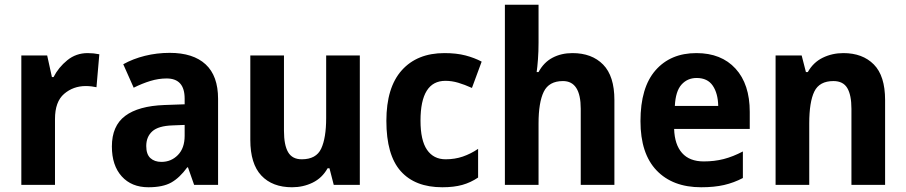

<svg xmlns="http://www.w3.org/2000/svg" viewBox="-20 -780 3822 810"><path d="M350 -556Q375 -556 399 -551L387 -412Q379 -414 366.5 -415.5Q354 -417 342 -417Q289 -417 250.5 -384Q212 -351 212 -278V0H70V-546H179L199 -455H206Q227 -496 264 -526Q301 -556 350 -556Z M696 -557Q795 -557 847.5 -508.5Q900 -460 900 -363V0H799L773 -74H770Q738 -30 702.5 -10Q667 10 606 10Q535 10 493.5 -36Q452 -82 452 -162Q452 -249 508 -291Q564 -333 674 -337L759 -340V-364Q759 -449 683 -449Q649 -449 614.5 -438.5Q580 -428 544 -410L500 -509Q541 -532 591.5 -544.5Q642 -557 696 -557ZM708 -251Q648 -249 622.5 -226Q597 -203 597 -164Q597 -129 614.5 -113Q632 -97 661 -97Q702 -97 730.5 -126Q759 -155 759 -207V-253Z M1498 -546V0H1388L1370 -70H1362Q1339 -29 1299 -9.5Q1259 10 1212 10Q1129 10 1082.5 -39.5Q1036 -89 1036 -190V-546H1178V-228Q1178 -168 1195.5 -138Q1213 -108 1253 -108Q1314 -108 1335 -153Q1356 -198 1356 -282V-546Z M1846 10Q1731 10 1670.5 -58Q1610 -126 1610 -270Q1610 -411 1675 -483.5Q1740 -556 1855 -556Q1906 -556 1944 -546Q1982 -536 2012 -520L1971 -409Q1940 -423 1913 -431Q1886 -439 1859 -439Q1754 -439 1754 -271Q1754 -188 1781.5 -148Q1809 -108 1860 -108Q1899 -108 1932.5 -119.5Q1966 -131 1997 -152V-31Q1966 -10 1930.5 0Q1895 10 1846 10Z M2252 -600Q2252 -563 2249.5 -529.5Q2247 -496 2244 -476H2252Q2274 -517 2311 -536.5Q2348 -556 2395 -556Q2477 -556 2524.5 -507.5Q2572 -459 2572 -358V0H2430V-321Q2430 -438 2355 -438Q2296 -438 2274 -393Q2252 -348 2252 -259V0H2110V-760H2252Z M2918 -556Q3023 -556 3083 -490.5Q3143 -425 3143 -308V-236H2824Q2826 -170 2857.5 -134.5Q2889 -99 2949 -99Q2994 -99 3033 -109Q3072 -119 3114 -141V-29Q3076 -9 3034.5 0.5Q2993 10 2938 10Q2818 10 2750 -61Q2682 -132 2682 -269Q2682 -411 2745.5 -483.5Q2809 -556 2918 -556ZM2919 -451Q2880 -451 2855 -423Q2830 -395 2827 -333H3010Q3009 -386 2987 -418.5Q2965 -451 2919 -451Z M3538 -556Q3619 -556 3666.5 -508Q3714 -460 3714 -358V0H3572V-321Q3572 -379 3554.5 -408.5Q3537 -438 3496 -438Q3437 -438 3415.5 -394Q3394 -350 3394 -259V0H3252V-546H3362L3380 -476H3388Q3411 -517 3451 -536.5Q3491 -556 3538 -556Z"/></svg>

Font: Noto Sans Ethiopic SemiCondensed
Style: Bold
Weight: 700
Width: 4
Designer: Monotype Design Team
Foundry: Monotype Imaging Inc.
Version: Version 2.102; ttfautohint (v1.8.4.7-5d5b)